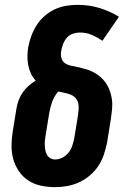

<svg xmlns="http://www.w3.org/2000/svg" viewBox="-20 -763 540 791"><path d="M207 8Q178 8 149 2Q120 -4 97 -19Q74 -34 58 -57.5Q42 -81 34.5 -108Q27 -135 27.5 -165Q28 -195 33 -225L48 -317Q51 -334 57 -350.5Q63 -367 73.5 -382Q84 -397 97.5 -409Q111 -421 127 -431Q115 -444 107.5 -460Q100 -476 96.5 -493.5Q93 -511 93 -529.5Q93 -548 96 -567Q100 -590 108.5 -613.5Q117 -637 130.5 -658.5Q144 -680 163.5 -697Q183 -714 205.5 -724.5Q228 -735 252 -739Q276 -743 300 -743Q347 -743 390 -730Q433 -717 470 -694L402 -595Q382 -609 359 -619Q336 -629 309 -629Q295 -629 280 -624Q265 -619 255 -607Q245 -595 239.5 -580.5Q234 -566 232 -552Q229 -537 233.5 -522.5Q238 -508 250 -501Q262 -494 276.5 -491.5Q291 -489 305.5 -485.5Q320 -482 334 -478Q348 -474 361 -467.5Q374 -461 385 -453Q396 -445 405.5 -434.5Q415 -424 422 -411.5Q429 -399 433.5 -385.5Q438 -372 440.5 -357.5Q443 -343 442.5 -328Q442 -313 440 -298Q438 -283 436 -268L421 -175Q416 -151 408 -126.5Q400 -102 385.5 -80Q371 -58 350.5 -40.5Q330 -23 306 -12Q282 -1 257 3.5Q232 8 207 8ZM207 -106Q223 -106 238 -114Q253 -122 263 -135Q273 -148 278 -163.5Q283 -179 286 -194L301 -286Q303 -300 304 -313.5Q305 -327 302 -339Q299 -351 290.5 -360Q282 -369 270 -373.5Q258 -378 245.5 -380.5Q233 -383 220 -386Q212 -377 205.5 -366Q199 -355 195 -344Q191 -333 188 -321.5Q185 -310 183 -298L168 -206Q166 -195 165 -184.5Q164 -174 164.5 -163.5Q165 -153 167 -143Q169 -133 174 -124.5Q179 -116 188 -111Q197 -106 207 -106Z"/></svg>

Font: Iosevka Curly Slab HvObl
Style: Regular
Weight: 900
Italic angle: -9°
Monospace: yes
Designer: Belleve Invis
Foundry: Belleve Invis
Version: Version 11.1.0; ttfautohint (v1.8.3)